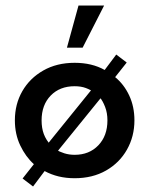

<svg xmlns="http://www.w3.org/2000/svg" viewBox="-20 -637 542 697"><path d="M100 40 62 11 103 -41Q73 -68 53.5 -109Q34 -150 34 -200Q34 -259 61 -306Q88 -353 137 -381Q186 -409 251 -409Q314 -409 360 -383L402 -439L440 -410L398 -357Q430 -331 449 -290.5Q468 -250 468 -200Q468 -142 441 -94Q414 -46 365 -18Q316 10 251 10Q220 10 193 3.5Q166 -3 142 -16ZM142 -101 329 -332 325 -300Q309 -311 291.5 -317.5Q274 -324 251 -324Q197 -324 164 -290Q131 -256 131 -200Q131 -172 139 -150.5Q147 -129 165 -109ZM251 -75Q304 -75 337 -109.5Q370 -144 370 -200Q370 -227 361.5 -249Q353 -271 342 -284L357 -295L172 -67L181 -95Q196 -86 213.5 -80.5Q231 -75 251 -75ZM223 -464 265 -617H358L280 -464Z"/></svg>

Font: Rokkitt SemiBold SemiBold
Style: Regular
Weight: 600
Version: Version 3.103